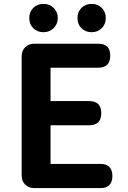

<svg xmlns="http://www.w3.org/2000/svg" viewBox="-20 -964 655 984"><path d="M156 0Q127 0 109 -18Q91 -36 91 -65V-675Q91 -704 109 -722Q127 -740 156 -740H484Q545 -740 545 -679Q545 -617 484 -617H239V-446H437Q499 -446 499 -384Q499 -322 437 -322H239V-124H494Q556 -124 556 -62Q556 0 494 0H323ZM203 -799Q171 -799 150.5 -819.5Q130 -840 130 -871.5Q130 -903 150.5 -923.5Q171 -944 203 -944Q234 -944 255 -923.5Q276 -903 276 -872Q276 -841 255 -820Q234 -799 203 -799ZM450 -799Q418 -799 397.5 -819.5Q377 -840 377 -871.5Q377 -903 397.5 -923.5Q418 -944 450 -944Q481 -944 501.5 -923.5Q522 -903 522 -872Q522 -840 502 -820Q481 -799 450 -799Z"/></svg>

Font: GenSenRounded JP B
Style: Regular
Weight: 700
Version: Version 1.501;PS 1;hotconv 16.6.51;makeotf.lib2.5.65220